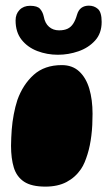

<svg xmlns="http://www.w3.org/2000/svg" viewBox="-20 -654 406 696"><path d="M144.5 22.5Q94.5 22.5 67.5 4.8Q40.5 -13 30.2 -46.2Q20 -79.5 20 -125.5Q20 -140 20.8 -154.8Q21.5 -169.5 22.5 -184Q23.5 -198.5 25.5 -212.5Q27.5 -226.5 30 -240Q32.5 -253.5 35.8 -266.5Q39 -279.5 43 -291.5Q63 -347.5 102.2 -382.8Q141.5 -418 204 -418Q242.5 -418 267.2 -395Q292 -372 303.8 -332.2Q315.5 -292.5 315.5 -241.5Q315.5 -220.5 314.5 -200.8Q313.5 -181 311.2 -162.8Q309 -144.5 305.5 -127.2Q302 -110 297.2 -94.8Q292.5 -79.5 286.8 -65.8Q281 -52 273.5 -41Q253 -11 221.2 5.8Q189.5 22.5 144.5 22.5ZM190 -455.5Q150.5 -455.5 115.2 -469Q80 -482.5 58.2 -510Q36.5 -537.5 36.5 -580Q36.5 -603.5 51 -618.2Q65.5 -633 89 -633Q115.5 -633 125.2 -621.8Q135 -610.5 138.5 -594.5Q143 -569.5 157.8 -556.8Q172.5 -544 194 -544Q212.5 -544 224.8 -549.8Q237 -555.5 245.2 -568Q253.5 -580.5 259 -600Q264 -617.5 275 -625.5Q286 -633.5 302 -633.5Q321.5 -633.5 335 -621.5Q348.5 -609.5 348.5 -574.5Q348.5 -533 324.5 -506.8Q300.5 -480.5 264.2 -468Q228 -455.5 190 -455.5Z"/></svg>

Font: Gluten Thin ExtraBold
Style: Regular
Weight: 800
Version: Version 1.300